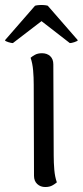

<svg xmlns="http://www.w3.org/2000/svg" viewBox="-51 -733 330 764"><path d="M162.7 -114.2Q162.7 -85.2 165.1 -57.1Q167.5 -29.1 175.2 -7.4Q169.4 -2.1 157.8 4.6Q146.2 11.2 129 11.2Q109.9 11.2 97.1 -0.8Q84.3 -12.8 84.3 -33.4L83.2 -395.8Q83.2 -425.3 80.8 -453.1Q78.4 -480.9 70.8 -503.1Q76.5 -508.4 87.9 -514.8Q99.3 -521.2 116 -521.2Q136 -521.2 148.6 -509.7Q161.2 -498.2 161.2 -476.6ZM0.2 -561.5Q-5.7 -561.5 -17.7 -565.2Q-29.8 -568.8 -31.3 -572.8L88.4 -710.2Q94.4 -712.1 104.3 -712.8Q114.2 -713.5 123.7 -712.8Q133.1 -712.1 139.1 -710.2L258.8 -572.8Q256.2 -568.8 244.7 -565.2Q233.3 -561.5 226.9 -561.5L114.2 -648.9Z"/></svg>

Font: Arima Thin
Style: Regular
Weight: 100
Designer: Joana Correia and Natanael Gama
Foundry: NDISCOVER
Version: Version 1.101;gftools[0.9.23]